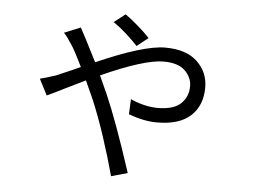

<svg xmlns="http://www.w3.org/2000/svg" viewBox="-51 -694 1101 834"><g transform="rotate(5 500.0 -277.0)"><path d="M415 -592 464 -630Q487 -614 519.5 -586Q552 -558 572 -536L523 -497Q502 -520 472.5 -546.5Q443 -573 415 -592ZM185 -339Q197 -344 250 -367L290 -385Q258 -451 243 -474Q218 -513 204 -527L275 -556L299 -511L350 -411Q554 -501 648 -501Q740 -501 788 -455.5Q836 -410 836 -343Q836 -265 787 -219.5Q738 -174 640 -174Q582 -174 516 -199L519 -265Q544 -253 576 -245Q608 -237 637 -237Q707 -237 738.5 -267Q770 -297 770 -343Q770 -381 740 -410.5Q710 -440 646 -440Q563 -440 376 -356L411 -279Q463 -160 533 56L462 76Q441 -2 412 -90.5Q383 -179 352 -252L317 -329L229 -286Q184 -263 153 -249L117 -319Q139 -324 185 -339Z"/></g></svg>

Font: Sinter Normal
Style: Regular
Weight: 350
Foundry: Adobe & rsms
Version: Version 1.000